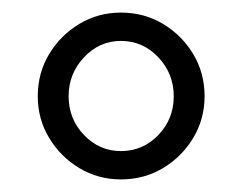

<svg xmlns="http://www.w3.org/2000/svg" viewBox="-20 -726 385 305"><path d="M172 -441Q136 -441 106 -459Q76 -477 58 -507Q40 -537 40 -573Q40 -610 58 -640Q76 -670 106 -688Q136 -706 172 -706Q209 -706 239 -688Q269 -670 287 -640Q305 -610 305 -573Q305 -537 287 -507Q269 -477 239 -459Q209 -441 172 -441ZM172 -486Q207 -486 231.5 -511.5Q256 -537 256 -573Q256 -609 231.5 -635Q207 -661 172 -661Q138 -661 113.5 -635Q89 -609 89 -573Q89 -537 113.5 -511.5Q138 -486 172 -486Z"/></svg>

Font: Asap
Style: Regular
Weight: 400
Designer: Pablo Cosgaya
Foundry: Omnibus-Type
Version: Version 3.001